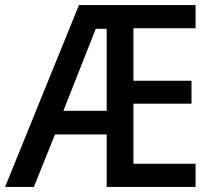

<svg xmlns="http://www.w3.org/2000/svg" viewBox="-22 -734 841 754"><path d="M746 0V-91H502V-327H730V-417H502V-623H746V-714H288L-2 0H111L194 -206H397V0ZM227 -299 354 -621H397V-299Z"/></svg>

Font: Noto Sans Lao Looped SemiCondensed Medium
Style: Regular
Weight: 500
Width: 4
Designer: Mark Frömberg, Ben Mitchell
Foundry: The Fontpad Ltd
Version: Version 1.002